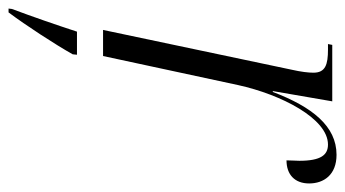

<svg xmlns="http://www.w3.org/2000/svg" viewBox="-213 -387 807 449"><g transform="rotate(90 190.5 -162.5)"><path d="M129 -441 36 0H97L165 -316C187 -416 243 -526 304 -526C328 -526 342 -510 342 -459C342 -450 341 -441 341 -429C374 -429 395 -448 395 -482C395 -516 375 -546 328 -546C261 -546 216 -489 181 -397H179L203 -536H71L69 -526H82C117 -526 136 -520 136 -492C136 -480 134 -463 129 -441ZM-13 213 -14 221H-5C25 181 70 112 93 71L94 61H40C24 110 5 165 -13 213Z"/></g></svg>

Font: Noto Serif Display Condensed Light
Style: Italic
Weight: 300
Width: 3
Italic angle: -12°
Designer: Monotype Design Team
Foundry: Monotype Imaging Inc.
Version: Version 2.009